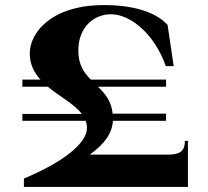

<svg xmlns="http://www.w3.org/2000/svg" viewBox="-20 -735 818 755"><path d="M74 -33V0L77 -1L75 0H719V-181H707C707 -141 688 -127 641 -127H333C389 -167 421 -209 424 -260H633V-288H423C418 -338 393 -367 365 -394H633V-422H337C310 -449 288 -481 288 -536C288 -632 353 -679 416 -679C491 -679 586 -605 632 -475H663L639 -637C601 -679 523 -715 389 -715C180 -715 97 -605 97 -525C97 -482 114 -450 139 -422H68V-394H168C215 -355 272 -326 302 -287H68V-260H317C320 -251 322 -242 322 -232C322 -170 225 -96 74 -33Z"/></svg>

Font: Sprat
Style: Bold
Weight: 700
Designer: Ethan Nakache
Foundry: Collletttivo
Version: Version 2.000;Glyphs 3.2 (3217)